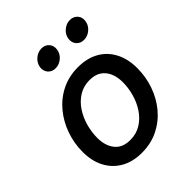

<svg xmlns="http://www.w3.org/2000/svg" viewBox="-210 -865 998 998"><g transform="rotate(-45 289.5 -365.5)"><path d="M250 11.7Q183.1 11.7 135 -15.9Q86.9 -43.5 60.8 -93Q34.7 -142.6 34.7 -209Q34.7 -272.5 55.4 -331.8Q76.2 -391.1 114.7 -437.7Q153.3 -484.4 207.5 -511.5Q261.7 -538.6 328.6 -538.6Q396 -538.6 444.1 -511.2Q492.2 -483.9 518.1 -433.8Q543.9 -383.8 543.9 -317.4Q543.9 -253.4 523.4 -194.3Q502.9 -135.3 464.4 -88.9Q425.8 -42.5 371.6 -15.4Q317.4 11.7 250 11.7ZM253.9 -78.1Q299.3 -78.1 334 -99.9Q368.7 -121.6 392.1 -157Q415.5 -192.4 427.2 -234.6Q439 -276.9 439 -318.4Q439 -357.4 426 -386.7Q413.1 -416 387.9 -432.4Q362.8 -448.7 324.7 -448.7Q279.8 -448.7 245.4 -427.2Q210.9 -405.8 187.5 -370.6Q164.1 -335.4 152.1 -292.7Q140.1 -250 140.1 -207.5Q140.1 -149.4 168.7 -113.8Q197.3 -78.1 253.9 -78.1ZM452.1 -616.2Q425.3 -616.2 409.9 -634.5Q394.5 -652.8 398.9 -679.2Q402.8 -705.1 424.6 -723.4Q446.3 -741.7 472.7 -741.7Q499.5 -741.7 514.9 -723.4Q530.3 -705.1 525.9 -679.2Q522 -652.8 500.2 -634.5Q478.5 -616.2 452.1 -616.2ZM243.2 -616.2Q216.3 -616.2 201.2 -634.5Q186 -652.8 189.9 -679.2Q194.3 -705.1 215.8 -723.4Q237.3 -741.7 263.7 -741.7Q290.5 -741.7 305.9 -723.4Q321.3 -705.1 316.9 -679.2Q313 -652.8 291.3 -634.5Q269.5 -616.2 243.2 -616.2Z"/></g></svg>

Font: Inter 24pt Medium
Style: Italic
Weight: 500
Italic angle: -9.3988°
Designer: Rasmus Andersson
Foundry: rsms
Version: Version 4.001;git-66647c0bb